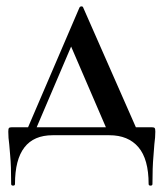

<svg xmlns="http://www.w3.org/2000/svg" viewBox="-20 -425 513 602"><path d="M467 -12Q467 5 464 27Q464 33 461 66Q458 99 458 152Q458 157 452 157Q446 157 446 152Q446 74 414 36.5Q382 -1 323 -1H145Q27 -1 27 152Q27 157 21 157Q15 157 15 152Q15 94 12 63.5Q9 33 9 28Q6 7 6 -12Q6 -21 8 -23.5Q10 -26 17 -26H68L229 -401Q231 -405 235.5 -405Q240 -405 241 -401L406 -26H456Q463 -26 465 -23.5Q467 -21 467 -12ZM312 -26 203 -279 95 -26Z"/></svg>

Font: Cormorant Garamond SemiBold
Style: Regular
Weight: 600
Designer: Christian Thalmann (Catharsis Fonts)
Version: Version 3.000